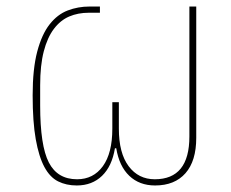

<svg xmlns="http://www.w3.org/2000/svg" viewBox="-20 -556 706 588"><path d="M215 12Q183 12 158 -0.5Q133 -13 116 -44.5Q99 -76 89.5 -129.5Q80 -183 80 -264Q80 -345 94 -398Q108 -451 132 -481.5Q156 -512 187.5 -524Q219 -536 254 -536H286V-517H252Q219 -517 192 -505.5Q165 -494 145 -467.5Q125 -441 114 -398.5Q103 -356 103 -295V-233Q103 -110 129.5 -58.5Q156 -7 216 -7Q266 -7 295 -47Q324 -87 324 -162V-243H344V-162Q344 -87 374 -47Q404 -7 454 -7Q560 -7 560 -138V-536H581V-134Q581 -63 548 -25.5Q515 12 455 12Q407 12 376 -17.5Q345 -47 336 -102H332Q323 -47 292.5 -17.5Q262 12 215 12Z"/></svg>

Font: IBM Plex Sans Thai Thin
Style: Regular
Weight: 100
Designer: Mike Abbink, Paul van der Laan, Pieter van Rosmalen, Ben Mitchell, Mark Frömberg
Foundry: Bold Monday
Version: Version 1.1